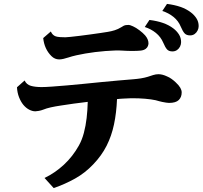

<svg xmlns="http://www.w3.org/2000/svg" viewBox="-20 -897 1040 983"><path d="M835 -877Q874 -872.1 904.3 -861.6Q934.6 -851.1 958 -833Q974.6 -820.3 985.8 -803Q997.1 -785.6 997.1 -763.2Q997.1 -752 991.7 -741Q986.3 -730 976.6 -722.9Q966.8 -715.8 953.1 -715.8Q934.6 -715.8 925 -726.3Q915.5 -736.8 905.8 -759.8Q893.6 -790 868.4 -810.3Q843.3 -830.6 811 -840.8ZM745.1 -794.9Q784.2 -790 814.5 -779.5Q844.7 -769 868.2 -751Q884.8 -738.3 896 -720.9Q907.2 -703.6 907.2 -681.2Q907.2 -669.9 901.9 -658.9Q896.5 -647.9 886.5 -640.9Q876.5 -633.8 862.8 -633.8Q844.2 -633.8 835 -644.3Q825.7 -654.8 815.9 -678.2Q803.2 -708 778.3 -728.3Q753.4 -748.5 721.2 -758.8ZM629.9 -769Q639.6 -770 646.2 -768.1Q652.8 -766.1 661.1 -762.2Q676.3 -755.4 694.1 -741.9Q711.9 -728.5 723.1 -715.8Q740.2 -695.8 740.2 -674.8Q740.2 -669.9 737.5 -661.9Q734.9 -653.8 726.1 -647Q716.3 -639.6 699.5 -637.9Q682.6 -636.2 661.1 -636.2Q650.4 -636.2 633.8 -636.5Q617.2 -636.7 600.1 -638.2Q587.9 -639.2 566.7 -638.4Q545.4 -637.7 519.5 -635.7Q493.7 -633.8 467 -630.4Q440.4 -627 417 -623Q396 -619.6 371.3 -614Q346.7 -608.4 331.1 -603Q317.4 -598.6 305.2 -595.7Q293 -592.8 283.2 -592.8Q260.3 -592.8 243.2 -609.9Q207 -646 201.2 -702.1L240.2 -735.8Q248.5 -716.8 265.1 -710.9Q273.4 -708 287.8 -707Q302.2 -706.1 314.9 -706.1Q322.3 -706.1 342 -708.3Q361.8 -710.4 388.4 -713.6Q415 -716.8 442.6 -720.7Q470.2 -724.6 494.1 -728Q518.1 -731.4 532.2 -733.9Q550.3 -736.8 567.4 -742.2Q584.5 -747.6 601.1 -757.8Q606.9 -761.7 613.3 -765.1Q619.6 -768.6 629.9 -769ZM791 -517.1Q811.5 -517.1 835 -505.9Q847.2 -501 858.4 -492.9Q869.6 -484.9 879.9 -475.1Q896.5 -459.5 903.3 -447.3Q910.2 -435.1 910.2 -423.8Q910.2 -399.9 895.3 -385Q880.4 -370.1 845.2 -370.1Q839.8 -370.1 830.3 -371.6Q820.8 -373 811.3 -375Q801.8 -377 794.9 -378.9Q779.8 -384.3 752.2 -388.2Q724.6 -392.1 688 -393.6Q651.4 -395 608.9 -392.1Q601.1 -391.6 593.8 -391.1Q586.4 -390.6 579.1 -389.6Q576.2 -319.3 563.7 -260.3Q551.3 -201.2 525.9 -150.9Q500.5 -100.6 458 -56.2Q416 -11.7 364.5 17.1Q313 45.9 254.9 65.9L208 14.2Q261.7 -11.7 307.1 -53.7Q352.5 -95.7 383.8 -151.9Q399.9 -180.7 409.4 -216.6Q418.9 -252.4 423.6 -293Q428.2 -333.5 429.2 -375.5Q391.6 -371.1 357.9 -366.5Q324.2 -361.8 293 -356.9Q263.2 -352.5 240.2 -347.4Q217.3 -342.3 202.1 -335.9Q190.9 -331.5 179 -329.3Q167 -327.1 161.1 -327.1Q145.5 -327.1 129.2 -335.7Q112.8 -344.2 99.1 -360.8Q86.4 -376.5 77.4 -399.4Q68.4 -422.4 66.9 -450.2L106 -484.9Q115.7 -463.9 138.2 -457.5Q160.6 -451.2 192.9 -451.2Q211.4 -451.2 245.6 -453.6Q279.8 -456.1 322.5 -459.7Q365.2 -463.4 409.2 -467.8Q453.6 -472.7 499.3 -476.8Q544.9 -481 586.9 -484.9Q628.9 -488.8 662.1 -491.2Q681.6 -492.7 701.4 -495.8Q721.2 -499 736.8 -503.9Q749.5 -508.3 763.9 -512.7Q778.3 -517.1 791 -517.1Z"/></svg>

Font: BIZ UDMincho
Style: Bold
Weight: 700
Monospace: yes
Designer: TypeBank Co., Ltd.
Foundry: Morisawa Inc.
Version: Version 1.06